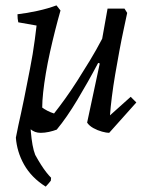

<svg xmlns="http://www.w3.org/2000/svg" viewBox="-20 -482 552 714"><path d="M150 212Q123 195 103 174.5Q83 154 69.5 130Q56 106 48.5 81Q41 56 39 30Q44 3 48.5 -17Q53 -37 58 -60H92Q92 -24 94.5 5.5Q97 35 101 57Q105 79 111 94Q122 114 132.5 130.5Q143 147 152.5 159Q162 171 170 179L169 190Q165 195 159.5 201.5Q154 208 150 212ZM131 12Q109 12 93 -2Q77 -16 68 -33Q59 -50 58 -60Q64 -87 69.5 -114.5Q75 -142 80.5 -170Q86 -198 91.5 -226Q97 -254 101.5 -281Q106 -308 109.5 -335Q113 -362 116 -387L48 -399Q45 -411 45 -429Q80 -433 119 -441.5Q158 -450 190 -462L205 -443Q195 -408 185 -368.5Q175 -329 166 -288.5Q157 -248 150.5 -209.5Q144 -171 140.5 -138.5Q137 -106 137 -82Q145 -76 156.5 -70Q168 -64 181 -60Q200 -84 222 -114.5Q244 -145 267 -181Q290 -217 314 -256.5Q338 -296 360 -338L380 -450H443L453 -434Q448 -410 440 -373Q432 -336 424 -293Q416 -250 408.5 -206Q401 -162 396 -122Q391 -82 389 -53L466 -122L487 -101L386 12Q376 12 359.5 7.5Q343 3 327.5 -5.5Q312 -14 304 -26L351 -246L345 -248Q326 -212 306.5 -177.5Q287 -143 267.5 -110.5Q248 -78 229 -50.5Q210 -23 191 0Q178 5 162 8.5Q146 12 131 12Z"/></svg>

Font: Labrada
Style: Italic
Weight: 400
Italic angle: -7°
Designer: Mercedes Jáuregui
Foundry: Omnibus-Type Team
Version: Version 1.000